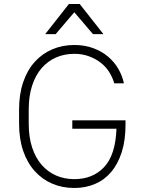

<svg xmlns="http://www.w3.org/2000/svg" viewBox="-20 -930 720 956"><path d="M340 -331H605V-310Q605 -231 586 -172Q567 -113 533.5 -73.5Q500 -34 453 -14Q406 6 350 6Q290 6 240 -15.5Q190 -37 153 -78Q116 -119 95.5 -178.5Q75 -238 75 -315V-385Q75 -461 95.5 -521Q116 -581 153 -622Q190 -663 240.5 -684.5Q291 -706 350 -706Q401 -706 443.5 -690.5Q486 -675 517.5 -648.5Q549 -622 569 -587.5Q589 -553 597 -515H549Q541 -543 524.5 -570Q508 -597 482.5 -617Q457 -637 423.5 -649.5Q390 -662 350 -662Q301 -662 259.5 -644Q218 -626 187.5 -591Q157 -556 140 -504Q123 -452 123 -385V-315Q123 -247 140 -195.5Q157 -144 187.5 -109Q218 -74 259.5 -56Q301 -38 350 -38Q442 -38 498.5 -98Q555 -158 560 -289H340ZM350 -869 257 -760H205L323 -910H377L495 -760H443Z"/></svg>

Font: Retni Sans Light
Style: Regular
Weight: 300
Designer: Vitaly Kuzmin
Foundry: ParaType Ltd.
Version: Version 1.00;March 2, 2019;FontCreator 11.5.0.2425 64-bit; t